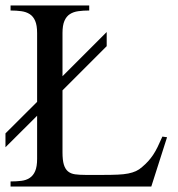

<svg xmlns="http://www.w3.org/2000/svg" viewBox="-20 -682 651 702"><path d="M533.2 0H18.6V-18.6Q40 -18.6 57.9 -20.8Q75.7 -22.9 88.6 -31.5Q101.6 -40 108.6 -56.4Q115.7 -72.8 115.7 -101.1V-258.8L0 -143.6V-194.3L115.7 -309.6V-561Q115.7 -589.4 108.6 -605.7Q101.6 -622.1 88.6 -630.4Q75.7 -638.7 57.9 -641.1Q40 -643.6 18.6 -643.6V-662.1H306.2V-643.6Q284.2 -643.6 266.4 -641.1Q248.5 -638.7 235.6 -630.4Q222.7 -622.1 215.6 -605.7Q208.5 -589.4 208.5 -561V-403.3L370.1 -564.9V-513.2L208.5 -351.6V-125Q208.5 -96.7 213.4 -80.3Q218.3 -64 228.5 -55.4Q238.8 -46.9 254.4 -44.7Q270 -42.5 292 -42.5H358.9Q388.7 -42.5 410.6 -43.5Q432.6 -44.4 448.7 -47.6Q464.8 -50.8 477.1 -56.4Q489.3 -62 499.5 -71.3Q512.2 -82 521.7 -92.5Q531.2 -103 539.8 -115.7Q548.3 -128.4 556.2 -144.5Q564 -160.6 573.7 -182.6L590.8 -180.2Z"/></svg>

Font: Doulos SIL Eur
Style: Regular
Weight: 400
Designer: Walt Agee, Victor Gaultney, Peter Martin, Debbi Hosken, Becca Hirsbrunner
Foundry: SIL International
Version: Version 5.000